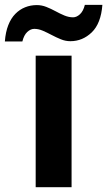

<svg xmlns="http://www.w3.org/2000/svg" viewBox="-70 -777 445 797"><path d="M227.1 0H78.1V-545.9H227.1ZM-49.8 -605Q-46.9 -644 -35.6 -672.6Q-24.4 -701.2 -6.3 -719.5Q11.7 -737.8 34.4 -746.8Q57.1 -755.9 83 -755.9Q103 -755.9 122.3 -748.3Q141.6 -740.7 160.4 -730.5Q179.2 -720.2 197.5 -712.6Q215.8 -705.1 233.4 -705.1Q248 -705.1 262 -718Q275.9 -731 282.2 -756.8H355Q349.1 -679.7 311 -642.8Q272.9 -606 222.2 -606Q202.1 -606 182.9 -613.8Q163.6 -621.6 144.8 -631.6Q126 -641.6 107.9 -649.4Q89.8 -657.2 72.3 -657.2Q57.1 -657.2 43.2 -644.3Q29.3 -631.3 22.9 -605Z"/></svg>

Font: Wonky
Style: Regular
Weight: 400
Designer: Monotype Design Team
Foundry: Monotype Imaging Inc.
Version: Version 3.000